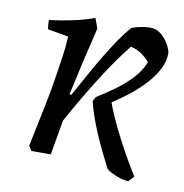

<svg xmlns="http://www.w3.org/2000/svg" viewBox="-63 -522 597 624"><g transform="rotate(10 235.0 -210.0)"><path d="M400 42Q394 42 384 40Q374 38 363.5 34Q353 30 343 25Q333 20 327 14Q317 -5 303.5 -32.5Q290 -60 277 -90Q264 -120 254.5 -148Q245 -176 241 -195L249 -209Q278 -227 306.5 -247.5Q335 -268 359 -293Q383 -318 396 -350Q384 -364 369 -374.5Q354 -385 333 -390Q314 -367 292.5 -336.5Q271 -306 248.5 -270.5Q226 -235 203 -196Q180 -157 157 -115L137 0H73L63 -16Q68 -40 75.5 -76Q83 -112 91.5 -153.5Q100 -195 107 -237.5Q114 -280 119.5 -319Q125 -358 126 -387L58 -399Q55 -411 55 -429Q90 -433 130.5 -441.5Q171 -450 203 -462L215 -429Q209 -403 203.5 -380Q198 -357 193 -336.5Q188 -316 184 -297.5Q180 -279 176.5 -263Q173 -247 169.5 -232Q166 -217 163 -204L169 -202Q189 -238 208 -272.5Q227 -307 246.5 -339.5Q266 -372 285 -400Q304 -428 323 -450Q332 -454 350.5 -458Q369 -462 383 -462Q406 -462 422 -447.5Q438 -433 447 -416Q456 -399 456 -390Q456 -360 439.5 -331Q423 -302 398 -277Q373 -252 347 -232.5Q321 -213 302 -201Q309 -180 322.5 -150.5Q336 -121 352.5 -89Q369 -57 386 -27.5Q403 2 417 24Z"/></g></svg>

Font: Labrada
Style: Italic
Weight: 400
Italic angle: -7°
Designer: Mercedes Jáuregui
Foundry: Omnibus-Type Team
Version: Version 1.000